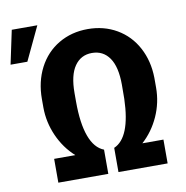

<svg xmlns="http://www.w3.org/2000/svg" viewBox="-148 -864 916 946"><g transform="rotate(-10 309.5 -391.0)"><path d="M368.7 -121.1Q453.6 -157.7 459.5 -349.6L460 -420.9Q460 -510.3 428.7 -555.4Q397.5 -600.6 341.3 -600.6Q286.1 -600.6 254.6 -555.4Q223.1 -510.3 223.1 -420.9V-378.4Q223.1 -268.6 247.1 -203.9Q271 -139.2 317.9 -121.1V0H67.9V-119.1H173.8Q120.6 -167 90.3 -235.1Q60.1 -303.2 59.6 -376.5V-419.9Q59.6 -506.3 95.2 -575.2Q130.9 -644 195.3 -682.1Q259.8 -720.2 341.3 -720.2Q421.9 -720.2 486.1 -682.9Q550.3 -645.5 586.2 -578.4Q622.1 -511.2 623.5 -427.2V-378.4Q623.5 -302.7 592.8 -234.6Q562 -166.5 509.3 -119.1H614.7V0H368.7ZM-27.3 -781.7H100.6L21 -613.3H-63Z"/></g></svg>

Font: MAUL Bold
Style: Bold
Weight: 700
Designer: MAUL
Version: Version 1.0; 2020; ttfautohint (v1.8.3)